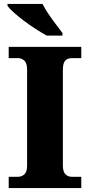

<svg xmlns="http://www.w3.org/2000/svg" viewBox="-20 -951 455 971"><path d="M24 0V-57H72Q89 -57 103 -69Q117 -81 117 -113V-598Q117 -632 103 -644.5Q89 -657 72 -657H24V-714H391V-657H342Q322 -657 310 -644.5Q298 -632 298 -598V-114Q298 -82 311 -69.5Q324 -57 342 -57H391V0ZM216 -771Q191 -785 160.5 -804.5Q130 -824 101 -846Q72 -868 49.5 -888Q27 -908 18 -921V-931H195Q206 -909 224 -882Q242 -855 262 -829Q282 -803 296 -784V-771Z"/></svg>

Font: Noto Serif Tamil ExtraBold
Style: Italic
Weight: 800
Italic angle: -12°
Designer: Indian Type Foundry, Tom Grace, and the Monotype Design Team
Foundry: Monotype Imaging Inc.
Version: Version 2.003; ttfautohint (v1.8.4.7-5d5b)